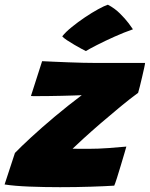

<svg xmlns="http://www.w3.org/2000/svg" viewBox="-58 -790 637 816"><path d="M427.5 -1Q389 1.5 326.8 3.5Q264.5 5.5 197 5.5Q130 5.5 66.5 3Q3 0.5 -38.5 -6L5.5 -140Q31 -166.5 75.2 -207.2Q119.5 -248 175.2 -294.8Q231 -341.5 289.5 -385.5Q279 -385 255.8 -384.2Q232.5 -383.5 204.2 -382.8Q176 -382 148.2 -381.8Q120.5 -381.5 101 -381.5Q90.5 -381.5 83.2 -381.5Q76 -381.5 73.5 -382L121 -530Q139.5 -529 168.8 -527.8Q198 -526.5 231.2 -525.2Q264.5 -524 295.5 -523.2Q326.5 -522.5 349 -522.5H558.5Q558.5 -518.5 554.8 -501.5Q551 -484.5 546 -462.8Q541 -441 536.2 -422.2Q531.5 -403.5 529 -395.5Q493.5 -369.5 452 -335.2Q410.5 -301 370.2 -266.2Q330 -231.5 298.2 -202.5Q266.5 -173.5 250.5 -158Q260.5 -157.5 283.8 -157.5Q307 -157.5 318.5 -157.5Q359 -157.5 404 -160.8Q449 -164 479 -167Q477.5 -161.5 470.8 -138.5Q464 -115.5 455.2 -86.2Q446.5 -57 438.8 -32.8Q431 -8.5 427.5 -1ZM400.5 -770Q430 -754.5 452.2 -732.2Q474.5 -710 488.8 -691Q503 -672 507 -665.5Q469.5 -652.5 428.2 -634Q387 -615.5 353.8 -598.5Q320.5 -581.5 307 -573Q302.5 -575 288.5 -582.5Q274.5 -590 257.8 -599.8Q241 -609.5 226.5 -619.2Q212 -629 206.5 -635.5Q221 -654 247.2 -675.2Q273.5 -696.5 303.2 -716.5Q333 -736.5 359.5 -751Q386 -765.5 400.5 -770Z"/></svg>

Font: Grandstander Black
Style: Italic
Weight: 900
Italic angle: -15°
Designer: Tyler Finck
Foundry: Etcetera Type Co
Version: Version 1.200; ttfautohint (v1.8.3)